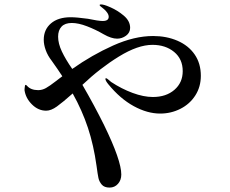

<svg xmlns="http://www.w3.org/2000/svg" viewBox="-20 -803 1040 869"><path d="M889 -460Q889 -410 864 -371Q839 -332 796.5 -310.5Q754 -289 705 -289Q647 -289 585.5 -322.5Q524 -356 470 -422Q457 -438 457 -446Q457 -449 460 -449Q463 -449 470 -443Q477 -437 483 -432Q530 -401 580 -382.5Q630 -364 672 -364Q732 -364 769.5 -396.5Q807 -429 807 -481Q807 -536 768 -568Q729 -600 670 -600Q604 -600 518 -547Q432 -494 353 -419Q408 -324 451 -237Q529 -77 529 -13Q529 12 514 29Q499 46 476 46Q452 46 440.5 32.5Q429 19 425.5 2.5Q422 -14 417 -52Q404 -146 378 -224.5Q352 -303 309 -380Q264 -340 237.5 -321Q211 -302 189 -302Q153 -302 124.5 -330.5Q96 -359 91 -395Q91 -403 93 -415Q93 -416 94 -417.5Q95 -419 96 -419Q98 -419 102 -415Q119 -395 153 -395Q171 -395 188 -404.5Q205 -414 232 -435L249 -448Q264 -459 262 -458Q244 -486 214 -528Q196 -551 187 -576Q178 -601 178 -623Q178 -669 210.5 -697Q243 -725 300 -725Q327 -725 378 -718Q425 -708 445 -708Q472 -708 472 -727Q472 -736 465 -746Q458 -756 449 -763Q446 -766 438.5 -771.5Q431 -777 431 -780Q431 -783 437 -783Q450 -783 475 -772Q511 -757 540 -732.5Q569 -708 569 -677Q569 -655 550.5 -641.5Q532 -628 510 -628Q484 -628 449 -648Q413 -669 374 -684Q335 -699 305 -699Q274 -699 258.5 -682.5Q243 -666 243 -637Q243 -606 260 -570Q277 -534 307 -491Q396 -554 492 -597Q588 -640 673 -640Q734 -640 783.5 -618.5Q833 -597 861 -556.5Q889 -516 889 -460Z"/></svg>

Font: Shippori Mincho SemiBold
Style: Regular
Weight: 600
Designer: FONTDASU
Foundry: FONTDASU / Google Inc. / but / Adobe
Version: Version 3.110; ttfautohint (v1.8.3)